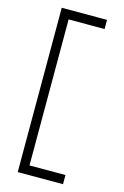

<svg xmlns="http://www.w3.org/2000/svg" viewBox="-145 -876 721 1114"><g transform="rotate(15 215.5 -319.5)"><path d="M353 -758H137V119H353V174H81V-813H353Z"/></g></svg>

Font: Lopes Sans Light
Style: Regular
Weight: 300
Designer: Gabriel Lam, Diego Maldonado
Foundry: TypeRant, Foresti Design
Version: Version 4.000